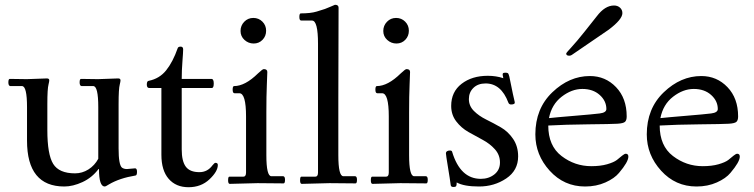

<svg xmlns="http://www.w3.org/2000/svg" viewBox="-20 -767 3152 803"><path d="M92 -436 176 -439Q186 -439 186 -431Q186 -426 183 -414Q178 -396 178 -332V-223Q178 -121 202.5 -81.5Q227 -42 294 -42Q324 -42 350 -58.5Q376 -75 391 -103V-319Q391 -407 370 -407H321Q313 -408 313 -422.5Q313 -437 319 -437L390 -436L474 -439Q484 -439 484 -431Q484 -426 481 -414Q476 -396 476 -332V-146Q476 -78 490 -66Q498 -60 511 -60L545 -63Q553 -63 553 -48.5Q553 -34 547 -33Q480 -22 436 4Q422 13 418 13Q394 13 394 -60H392Q365 -24 325 -5.5Q285 13 249 13Q93 13 93 -179V-319Q93 -407 72 -407H23Q15 -408 15 -422.5Q15 -437 21 -437Z M655 -120V-399H604Q594 -399 594 -413.5Q594 -428 602 -429Q647 -438 675 -473Q703 -508 723 -565Q725 -572 735.5 -572Q746 -572 746 -560.5Q746 -549 743 -510.5Q740 -472 740 -437H864Q874 -437 874 -418Q874 -399 866 -399H740V-142Q740 -93 757 -70Q774 -47 814 -47Q848 -47 869 -76Q877 -86 881 -86Q891 -86 891 -77Q891 -50 856 -17Q821 16 768.5 16Q716 16 685.5 -19Q655 -54 655 -120Z M1057 -1 941 2Q934 2 934 -13Q934 -28 939 -28H997Q1009 -28 1009 -45V-280Q1009 -377 981 -377H961Q953 -377 953 -392Q953 -407 959 -407Q1005 -407 1059 -460Q1078 -478 1083 -478Q1098 -478 1098 -466Q1098 -458 1096 -412.5Q1094 -367 1094 -297V-118Q1094 -30 1115 -30H1164Q1172 -30 1172 -15Q1172 0 1166 0ZM1093 -638.5Q1093 -616 1078 -600.5Q1063 -585 1041 -585Q1019 -585 1002.5 -600Q986 -615 986 -637.5Q986 -660 1001.5 -676Q1017 -692 1039.5 -692Q1062 -692 1077.5 -676.5Q1093 -661 1093 -638.5Z M1396 -735 1395 -355V-118Q1395 -30 1416 -30H1465Q1473 -30 1473 -15Q1473 0 1467 0Q1467 0 1358 -1L1242 2Q1235 2 1235 -13Q1235 -28 1240 -28H1298Q1310 -28 1310 -45V-584Q1310 -681 1285 -681H1240Q1232 -681 1232 -696Q1232 -711 1238 -711Q1279 -711 1304 -718.5Q1329 -726 1339 -729.5Q1349 -733 1363.5 -739.5Q1378 -746 1381 -747Q1396 -747 1396 -735Z M1654 -1 1538 2Q1531 2 1531 -13Q1531 -28 1536 -28H1594Q1606 -28 1606 -45V-280Q1606 -377 1578 -377H1558Q1550 -377 1550 -392Q1550 -407 1556 -407Q1602 -407 1656 -460Q1675 -478 1680 -478Q1695 -478 1695 -466Q1695 -458 1693 -412.5Q1691 -367 1691 -297V-118Q1691 -30 1712 -30H1761Q1769 -30 1769 -15Q1769 0 1763 0ZM1690 -638.5Q1690 -616 1675 -600.5Q1660 -585 1638 -585Q1616 -585 1599.5 -600Q1583 -615 1583 -637.5Q1583 -660 1598.5 -676Q1614 -692 1636.5 -692Q1659 -692 1674.5 -676.5Q1690 -661 1690 -638.5Z M1890 -4Q1890 8 1888 11Q1886 15 1876 15Q1866 15 1865 7Q1862 -17 1853.5 -68Q1845 -119 1845 -125.5Q1845 -132 1850.5 -135Q1856 -138 1863 -137.5Q1870 -137 1871 -132Q1905 -19 1991 -19Q2024 -19 2047.5 -37.5Q2071 -56 2071 -87.5Q2071 -119 2050 -142.5Q2029 -166 1999 -182Q1969 -198 1939 -215Q1909 -232 1888 -259.5Q1867 -287 1867 -324Q1867 -383 1910.5 -416.5Q1954 -450 2020 -450Q2055 -450 2085 -440Q2081 -456 2083 -459.5Q2085 -463 2093 -463Q2101 -463 2104 -461Q2107 -459 2110 -447.5Q2113 -436 2116 -418.5Q2119 -401 2125 -374.5Q2131 -348 2132.5 -341.5Q2134 -335 2130 -332.5Q2126 -330 2117.5 -330Q2109 -330 2106 -338Q2076 -418 2011 -418Q1979 -418 1960 -399.5Q1941 -381 1941 -352.5Q1941 -324 1962 -303Q1983 -282 2013.5 -267Q2044 -252 2074.5 -234.5Q2105 -217 2126 -186Q2147 -155 2147 -113Q2147 -54 2097 -20.5Q2047 13 1983.5 13Q1920 13 1890 -4Z M2361 -534Q2348 -534 2348 -543Q2348 -546 2369.5 -569Q2391 -592 2426 -636Q2461 -680 2476 -699Q2510 -744 2548 -744Q2563 -744 2573 -735Q2583 -726 2583 -712Q2583 -686 2526 -643Q2509 -631 2371 -537Q2366 -534 2361 -534ZM2453 -72Q2491 -72 2519 -80Q2547 -88 2560 -98L2582 -116Q2592 -124 2597 -124Q2608 -124 2608 -112Q2608 -90 2569 -44Q2550 -21 2512 -4Q2474 13 2427 13Q2339 13 2279 -53Q2219 -119 2219 -205Q2219 -313 2290 -381Q2361 -449 2447 -449Q2512 -449 2556.5 -402.5Q2601 -356 2601 -280Q2601 -264 2594 -257.5Q2587 -251 2562 -249.5Q2537 -248 2440 -247Q2343 -246 2273 -242Q2273 -157 2328.5 -114.5Q2384 -72 2453 -72ZM2276 -273Q2302 -276 2381 -282.5Q2460 -289 2488 -292.5Q2516 -296 2516 -311Q2516 -345 2488 -370Q2460 -395 2415.5 -395Q2371 -395 2329 -362.5Q2287 -330 2276 -273Z M2919 -72Q2957 -72 2985 -80Q3013 -88 3026 -98L3048 -116Q3058 -124 3063 -124Q3074 -124 3074 -112Q3074 -90 3035 -44Q3016 -21 2978 -4Q2940 13 2893 13Q2805 13 2745 -53Q2685 -119 2685 -205Q2685 -313 2756 -381Q2827 -449 2913 -449Q2978 -449 3022.5 -402.5Q3067 -356 3067 -280Q3067 -264 3060 -257.5Q3053 -251 3028 -249.5Q3003 -248 2906 -247Q2809 -246 2739 -242Q2739 -157 2794.5 -114.5Q2850 -72 2919 -72ZM2742 -273Q2768 -276 2847 -282.5Q2926 -289 2954 -292.5Q2982 -296 2982 -311Q2982 -345 2954 -370Q2926 -395 2881.5 -395Q2837 -395 2795 -362.5Q2753 -330 2742 -273Z"/></svg>

Font: Sedan
Style: Regular
Weight: 400
Designer: Sebastian Salazar
Foundry: Sebastian Salazar
Version: Version 1.001